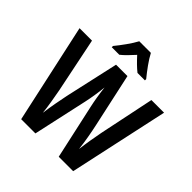

<svg xmlns="http://www.w3.org/2000/svg" viewBox="-240 -1118 1298 1298"><g transform="rotate(45 409.5 -468.5)"><path d="M465 -937H354C333 -896 285 -830 251 -789V-777H323C349 -797 378 -828 409 -862C440 -828 469 -799 497 -777H568V-789C532 -833 488 -892 465 -937ZM814 -714H693L611 -319C600 -263 588 -192 581 -134C574 -199 560 -274 548 -329L464 -714H355L269 -329C258 -276 243 -197 235 -134C230 -186 217 -260 206 -319L125 -714H6L162 0H298L384 -391C395 -440 405 -508 409 -550C415 -494 426 -431 435 -391L521 0H659Z"/></g></svg>

Font: Noto Sans Khmer Condensed SemiBold
Style: Regular
Weight: 600
Width: 3
Designer: Danh Hong and the Monotype Design Team
Foundry: Monotype Imaging Inc.
Version: Version 2.004